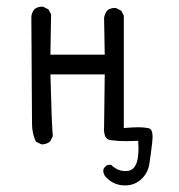

<svg xmlns="http://www.w3.org/2000/svg" viewBox="-20 -441 540 580"><path d="M292 73.7Q292 85.9 299.8 93.8L302.7 96.7Q325.2 119.1 357.9 119.1Q388.2 119.1 409.2 98.1Q427.2 80.1 431.2 53.7Q435.1 29.8 439.9 -11.7Q440.9 -21 440.9 -26.9Q440.9 -43.9 435.1 -50.3Q432.6 -52.7 428.7 -53.7Q415.5 -56.6 398.2 -56.6Q380.9 -56.6 354 -54.2V-393.6L346.2 -408.7L330.6 -416.5Q328.6 -417 327.1 -417Q313 -417 303.7 -409.2Q296.4 -399.9 294.4 -387.2L296.4 -275.9H132.3L134.3 -397.5L126.5 -412.6L110.8 -420.4Q108.9 -420.9 107.4 -420.9Q93.3 -420.9 84 -413.1Q76.2 -403.8 74.7 -391.1L76.7 -67.4Q76.7 -37.6 88.4 -13.2L104 -5.4Q105.5 -4.9 106.9 -4.9Q121.1 -4.9 131.8 -14.2L139.6 -29.8Q136.2 -61 132.3 -216.3H296.4L294.4 -55.2Q293.9 -51.8 293.9 -50.3Q293.9 -48.8 294.2 -47.1Q294.4 -45.4 294.7 -42.5Q294.9 -39.6 295.4 -37.4Q295.9 -35.2 296.4 -33Q296.9 -30.8 297.9 -29.3Q302.7 -19 314.9 -17.6Q335.9 -14.6 363.3 -14.6Q375.5 -14.6 397.5 -15.6Q398.4 0 398.4 6.3Q398.4 27.8 394.8 43.5Q391.1 59.1 382.8 67.4Q376 73.7 366.7 75.2Q362.3 75.7 358.4 75.7Q334.5 75.7 315.9 57.1H305.7Q296.4 61.5 292.5 70.3Q292 72.3 292 73.7Z"/></svg>

Font: NaikaiFont
Style: Light
Weight: 300
Version: Version 1.89